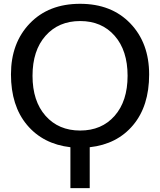

<svg xmlns="http://www.w3.org/2000/svg" viewBox="-20 -760 834 1000"><path d="M447.3 6.8V219.7H346.7V6.8Q204.1 -9.8 120.6 -109.4Q37.1 -209 37.1 -372.6Q37.1 -536.1 135.3 -638.2Q233.4 -740.2 397 -740.2Q560.5 -740.2 658.7 -638.2Q756.8 -536.1 756.8 -372.1Q756.8 -208 673.3 -108.4Q589.8 -8.8 447.3 6.8ZM217.3 -573.7Q149.4 -497.1 149.4 -365.2Q149.4 -233.4 217.3 -156.7Q285.2 -80.1 397.5 -80.1Q509.8 -80.1 577.1 -156.7Q644.5 -233.4 644.5 -365.2Q644.5 -497.1 577.1 -573.7Q509.8 -650.4 397.5 -650.4Q285.2 -650.4 217.3 -573.7Z"/></svg>

Font: GenEi M Gothic v2 Medium
Style: Regular
Weight: 500
Version: Version 2.0